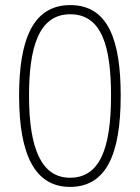

<svg xmlns="http://www.w3.org/2000/svg" viewBox="-20 -815 551 754"><path d="M454 -439C454 -655 406 -795 256 -795C107 -795 55 -655 55 -439C55 -202 120 -81 255 -81C396 -81 454 -207 454 -439ZM94 -439C94 -631 133 -759 256 -759C380 -759 416 -632 416 -439C416 -230 371 -117 255 -117C143 -117 94 -231 94 -439Z"/></svg>

Font: Noto Sans Kannada UI SemiCondensed ExtraLight
Style: Regular
Weight: 200
Width: 4
Designer: Jelle Bosma - Monotype Design Team
Foundry: Monotype Imaging Inc.
Version: Version 2.005